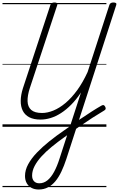

<svg xmlns="http://www.w3.org/2000/svg" viewBox="-20 -1019 956 1543"><path d="M291 504Q258 504 233.5 491Q209 478 195 453.5Q181 429 181 395Q181 348 206.5 301Q232 254 276.5 207.5Q321 161 378 115.5Q435 70 498 27Q560 -18 616 -56Q672 -94 717.5 -123Q763 -152 795 -170Q805 -176 812 -174.5Q819 -173 825 -162Q831 -151 829 -143.5Q827 -136 816 -130Q775 -106 723 -72.5Q671 -39 614 0.5Q557 40 498 83Q443 122 395.5 161Q348 200 313 238.5Q278 277 258 315.5Q238 354 238 392Q238 421 253.5 437.5Q269 454 296 454Q332 454 361.5 430Q391 406 415 361.5Q439 317 458 257L631 -276Q594 -220 553 -178.5Q512 -137 470 -110Q428 -83 386.5 -70.5Q345 -58 306 -58Q251 -58 215.5 -76.5Q180 -95 163 -129Q146 -163 146.5 -209Q147 -255 164 -309L385 -979Q388 -989 396 -994Q404 -999 418 -999Q432 -999 438 -994Q444 -989 440 -978L220 -312Q200 -251 201.5 -205.5Q203 -160 231 -135.5Q259 -111 318 -111Q361 -111 409 -130.5Q457 -150 505.5 -190.5Q554 -231 599.5 -293Q645 -355 684 -440L859 -979Q862 -989 870 -994Q878 -999 891 -999Q906 -999 912 -994Q918 -989 914 -978L513 259Q495 314 473.5 359.5Q452 405 425.5 437Q399 469 365.5 486.5Q332 504 291 504ZM0 475H835V485H0ZM0 -20H835V0H0ZM0 -505H835V-500H0ZM0 -995H835V-985H0Z"/></svg>

Font: Playwrite SK Guides
Style: Regular
Weight: 400
Designer: Veronika Burian, José Scaglione
Foundry: TypeTogether
Version: Version 1.003